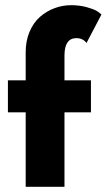

<svg xmlns="http://www.w3.org/2000/svg" viewBox="-20 -720 411 740"><path d="M10.5 -410.5H79V-519Q79 -562.5 94 -597.8Q109 -633 133.8 -654.8Q158.5 -676.5 189.5 -688.2Q220.5 -700 254 -700Q286.5 -700 313.8 -692.5Q341 -685 352.5 -678Q364 -671 371 -664L313.5 -554.5Q299 -573 274.5 -573Q228.5 -573 228.5 -506V-410.5H330.5V-287H228.5V0H79V-287H10.5Z"/></svg>

Font: League Spartan
Style: Bold
Weight: 700
Foundry: The League of Moveable Type
Version: Version 2.002